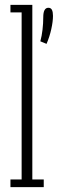

<svg xmlns="http://www.w3.org/2000/svg" viewBox="-20 -770 260 790"><path d="M146 -600Q152 -622 155 -648.2Q158 -674.5 158 -699.5Q158 -718.5 163.2 -728.2Q168.5 -738 179 -738Q189.5 -738 193.8 -729.2Q198 -720.5 198 -704.5Q198 -681.5 191 -650Q184 -618.5 171.5 -589.5ZM23 0V-31.5H69V-719H23V-750H113V-31.5H160V0Z"/></svg>

Font: Imbue Thin 10pt ExtraLight
Style: Regular
Weight: 250
Version: Version 1.102